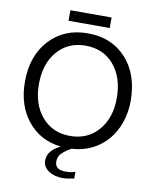

<svg xmlns="http://www.w3.org/2000/svg" viewBox="-112 -953 1008 1257"><g transform="rotate(10 392.0 -324.5)"><path d="M392 221Q336 221 298 195Q260 169 260 127Q260 93 282.5 65.5Q305 38 346 20Q207 5 123.5 -98Q40 -201 40 -359Q40 -530 137 -635.5Q234 -741 391 -741Q551 -741 647.5 -635Q744 -529 744 -353Q744 -315 738 -279Q732 -243 721 -210.5Q710 -178 693.5 -148.5Q677 -119 656 -94Q635 -69 609 -48.5Q583 -28 553 -13Q523 2 488.5 11Q454 20 416 22Q383 41 365.5 56Q348 71 340.5 86.5Q333 102 333 122Q333 176 405 176Q442 176 468 166V211Q420 221 392 221ZM391 -659Q275 -659 204 -576.5Q133 -494 133 -359Q133 -224 204.5 -141.5Q276 -59 392 -59Q508 -59 579.5 -141Q651 -223 651 -355Q651 -493 580 -576Q509 -659 391 -659ZM526 -870V-800H252V-870Z"/></g></svg>

Font: ColatingCofangSans
Style: Regular
Weight: 400
Foundry: GNU
Version: Version 412.227;June 27, 2022;FontCreator 11.0.0.2412 32-bit